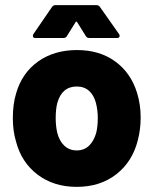

<svg xmlns="http://www.w3.org/2000/svg" viewBox="-20 -720 594 748"><path d="M279 8Q189 8 126 -40Q63 -88 42 -170Q30 -211 30 -260Q30 -315 43 -357Q66 -436 128.5 -480.5Q191 -525 280 -525Q368 -525 429 -480.5Q490 -436 514 -358Q528 -313 528 -262Q528 -216 517 -174Q496 -90 433 -41Q370 8 279 8ZM279 -134Q308 -134 327 -152.5Q346 -171 355 -203Q361 -229 361 -260Q361 -290 354 -318Q346 -349 327 -366Q308 -383 279 -383Q221 -383 203 -318Q197 -294 197 -260Q197 -229 203 -203Q211 -171 230.5 -152.5Q250 -134 279 -134ZM118 -572Q111 -572 109.5 -575Q108 -578 108 -580Q108 -583 110 -587L182 -692Q187 -700 196 -700H356Q365 -700 370 -692L444 -587Q446 -584 446 -580Q446 -572 436 -572H328Q318 -572 314 -580L281 -633Q279 -636 277 -636Q275 -636 274 -633L241 -580Q237 -572 227 -572Z"/></svg>

Font: LinhAnh ExtBd
Style: Regular
Weight: 800
Designer: Jeremy Tribby
Foundry: Tribby Type
Version: Version 1.408